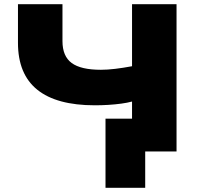

<svg xmlns="http://www.w3.org/2000/svg" viewBox="-20 -725 958 919"><path d="M675 174H485V-157H746V0H675ZM612 0V-239Q590 -233 560.5 -229Q531 -225 498.5 -223Q466 -221 434 -221Q251 -221 158.5 -295.5Q66 -370 66 -520V-705H279V-528Q279 -456 323 -423.5Q367 -391 463 -391Q494 -391 531.5 -395.5Q569 -400 612 -408V-705H825V0Z"/></svg>

Font: Nunito Sans 10pt Expanded Black
Style: Regular
Weight: 900
Width: 7
Designer: Vernon Adams
Foundry: Vernon Adams
Version: Version 3.101;gftools[0.9.27]